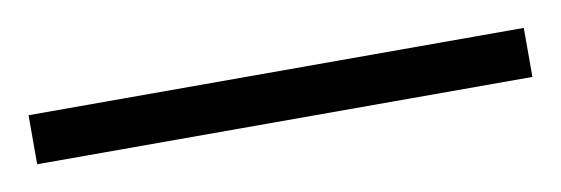

<svg xmlns="http://www.w3.org/2000/svg" viewBox="-24 -60 473 162"><g transform="rotate(-10 213.0 21.0)"><path d="M424.8 42H0.5V0H424.8Z"/></g></svg>

Font: Heebo ExtraLight
Style: Regular
Weight: 250
Designer: Oded Ezer
Foundry: Ezer Type House
Version: Version 3.100